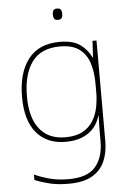

<svg xmlns="http://www.w3.org/2000/svg" viewBox="-62 -766 708 1051"><g transform="rotate(-5 291.5 -240.5)"><path d="M290 -538Q363 -538 402.5 -509.5Q442 -481 463 -437H465L470 -528H492V25Q492 88 470.5 136.5Q449 185 401 212.5Q353 240 273 240Q212 240 167.5 229Q123 218 87 203V173Q123 190 170 202.5Q217 215 273 215Q379 215 422.5 163Q466 111 466 25V-17Q466 -46 466.5 -67Q467 -88 468 -117H466Q448 -55 399 -22.5Q350 10 276 10Q174 10 116.5 -57.5Q59 -125 59 -256Q59 -387 117 -462.5Q175 -538 290 -538ZM290 -513Q185 -513 135.5 -445Q86 -377 86 -256Q86 -138 135.5 -76.5Q185 -15 276 -15Q335 -15 372 -35.5Q409 -56 429.5 -89.5Q450 -123 458 -164Q466 -205 466 -246V-294Q466 -357 450 -406.5Q434 -456 396 -484.5Q358 -513 290 -513ZM291 -721Q309 -721 313.5 -711.5Q318 -702 318 -690Q318 -677 313.5 -668Q309 -659 291 -659Q276 -659 271 -668Q266 -677 266 -690Q266 -702 271 -711.5Q276 -721 291 -721Z"/></g></svg>

Font: Noto Sans Sinhala UI Thin
Style: Regular
Weight: 100
Designer: Jelle Bosma - Monotype Design Team
Foundry: Monotype Imaging Inc.
Version: Version 2.006; ttfautohint (v1.8.4.7-5d5b)